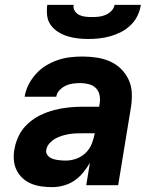

<svg xmlns="http://www.w3.org/2000/svg" viewBox="-20 -760 640 788"><path d="M195 8Q172 8 150 5Q128 2 108.5 -6Q89 -14 73.5 -28Q58 -42 48.5 -61Q39 -80 37 -102Q35 -124 39 -147Q44 -176 57.5 -203.5Q71 -231 94.5 -252.5Q118 -274 146 -287.5Q174 -301 203 -308.5Q232 -316 261 -319Q290 -322 319 -322H387L389 -335Q392 -353 388.5 -370Q385 -387 373.5 -398.5Q362 -410 344.5 -414.5Q327 -419 310 -419Q295 -419 279.5 -417Q264 -415 250 -408.5Q236 -402 224.5 -390Q213 -378 211 -363H81Q85 -388 97 -412Q109 -436 127.5 -456.5Q146 -477 169 -491Q192 -505 217 -513.5Q242 -522 267.5 -525Q293 -528 319 -528Q348 -528 377.5 -523.5Q407 -519 432.5 -507.5Q458 -496 477.5 -476.5Q497 -457 508.5 -431.5Q520 -406 521 -376.5Q522 -347 517 -317L465 0H334L349 -92Q337 -71 321 -51.5Q305 -32 285 -18.5Q265 -5 241 1.5Q217 8 195 8ZM251 -101Q272 -101 294 -109Q316 -117 332.5 -133.5Q349 -150 357 -171Q365 -192 369 -213H319Q305 -213 291 -212.5Q277 -212 262.5 -209.5Q248 -207 233.5 -202.5Q219 -198 206 -190.5Q193 -183 182.5 -171Q172 -159 170 -145Q168 -136 172 -128Q176 -120 183 -115Q190 -110 198 -107.5Q206 -105 215.5 -103.5Q225 -102 233.5 -101.5Q242 -101 251 -101ZM343 -600Q321 -600 299 -602.5Q277 -605 256.5 -611.5Q236 -618 218.5 -629Q201 -640 188.5 -657Q176 -674 173.5 -696Q171 -718 174 -740H282Q280 -726 287 -715Q294 -704 305.5 -698.5Q317 -693 330.5 -691.5Q344 -690 358 -690Q372 -690 385.5 -691.5Q399 -693 412.5 -698.5Q426 -704 437 -715Q448 -726 450 -740H558Q555 -718 544.5 -696Q534 -674 516.5 -657Q499 -640 477.5 -629Q456 -618 433.5 -611.5Q411 -605 388 -602.5Q365 -600 343 -600Z"/></svg>

Font: Iosevka XBd Ex Obl
Style: Regular
Weight: 800
Width: 7
Italic angle: -9°
Monospace: yes
Designer: Belleve Invis
Foundry: Belleve Invis
Version: Version 32.5.0; ttfautohint (v1.8.4)